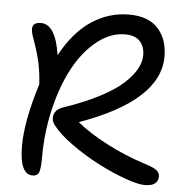

<svg xmlns="http://www.w3.org/2000/svg" viewBox="-52 -760 791 823"><g transform="rotate(5 343.5 -348.5)"><path d="M118.2 13.2Q62 13.2 62 -109.9Q62 -215.8 112.8 -378.9Q109.9 -429.2 100.6 -471.9Q91.3 -514.6 69.8 -574.2Q56.6 -607.9 63.2 -624.5Q69.8 -641.1 97.2 -641.1Q160.6 -641.1 180.2 -509.8Q234.9 -611.3 309.3 -660.6Q383.8 -710 471.2 -710Q554.2 -710 595.7 -664.1Q637.2 -618.2 637.2 -543.9Q637.2 -353.5 295.9 -231.9Q346.2 -189.9 425 -148.7Q503.9 -107.4 597.2 -77.1Q632.3 -66.4 645.3 -55.7Q658.2 -44.9 658.2 -30.8Q658.2 12.2 600.1 12.2Q571.3 12.2 514.9 -8.1Q458.5 -28.3 398.4 -59.3Q338.4 -90.3 281.2 -130.9Q224.1 -171.4 195.8 -208Q177.7 -231 185.3 -254.9Q192.9 -278.8 224.1 -289.1Q312 -318.8 376.7 -352.5Q441.4 -386.2 477.1 -419.2Q512.7 -452.1 529.3 -482.4Q545.9 -512.7 545.9 -542Q545.9 -578.6 525.1 -601.3Q504.4 -624 460.9 -624Q398.9 -624 341.8 -579.1Q284.7 -534.2 243.2 -459Q201.7 -383.8 176.8 -280.8Q151.9 -177.7 151.9 -66.9Q151.9 -17.1 145 -2Q138.2 13.2 118.2 13.2Z"/></g></svg>

Font: Shantell Sans Normal
Style: Regular
Weight: 400
Designer: Stephen Nixon, Anya Danilova, Shantell Martin
Foundry: Arrow Type
Version: Version 1.006;[559af2be0]